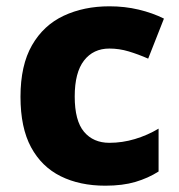

<svg xmlns="http://www.w3.org/2000/svg" viewBox="-20 -579 567 609"><path d="M314 10Q233 10 172.5 -20Q112 -50 78.5 -112Q45 -174 45 -272Q45 -372 81.5 -435.5Q118 -499 182 -529Q246 -559 327 -559Q376 -559 420 -548.5Q464 -538 500 -520L450 -393Q418 -407 388 -416Q358 -425 327 -425Q276 -425 246.5 -387Q217 -349 217 -273Q217 -196 246.5 -161Q276 -126 327 -126Q368 -126 408 -138Q448 -150 483 -171V-35Q450 -14 409.5 -2Q369 10 314 10Z"/></svg>

Font: Noto Sans Georgian ExtraBold
Style: Regular
Weight: 800
Designer: Monotype Design Team, Akaki Razmadze
Foundry: Google LLC
Version: Version 2.005; ttfautohint (v1.8.4.7-5d5b)